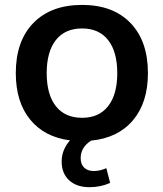

<svg xmlns="http://www.w3.org/2000/svg" viewBox="-20 -570 671 789"><path d="M317.4 -85.9Q386.7 -85.9 424.3 -133.8Q461.9 -181.6 461.9 -269.5Q461.9 -357.4 424.3 -405.3Q386.7 -453.1 317.4 -453.1Q247.1 -453.1 209.5 -405.3Q171.9 -357.4 171.9 -269.5Q171.9 -181.6 209.5 -133.8Q247.1 -85.9 317.4 -85.9ZM44.9 -269.5Q44.9 -401.4 117.2 -475.6Q189.5 -549.8 317.4 -549.8Q444.3 -549.8 516.1 -475.6Q587.9 -401.4 587.9 -269.5Q587.9 -148.4 526.4 -75.7Q464.8 -2.9 354.5 7.8Q311.5 35.2 311.5 80.1Q311.5 105.5 326.2 119.1Q340.8 132.8 365.2 132.8Q390.6 132.8 417 121.1L432.6 181.6Q393.6 199.2 347.7 199.2Q294.9 199.2 264.2 170.9Q233.4 142.6 233.4 93.8Q233.4 45.9 267.6 6.8Q162.1 -6.8 103.5 -79.1Q44.9 -151.4 44.9 -269.5Z"/></svg>

Font: Min Sans SemiBold
Style: Regular
Weight: 600
Designer: Jinseong-Kim, NotoSansCJK, Nunito
Foundry: Jinseong-Kim
Version: Version 1.400;Glyphs 3.1.2 (3151)